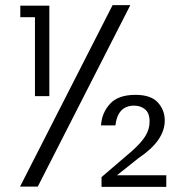

<svg xmlns="http://www.w3.org/2000/svg" viewBox="-20 -726 717 747"><path d="M127 0H58L418 -706H487ZM172 -352H116V-659H59V-704H172ZM627 1H375V-37L494 -139Q529 -170 545.5 -196.5Q562 -223 562 -253Q562 -286 544.5 -300.5Q527 -315 502 -315Q438 -315 429 -238H373Q376 -287 408 -322Q440 -357 507 -357Q567 -357 594 -327.5Q621 -298 621 -257Q621 -179 519 -111L435 -44H627Z"/></svg>

Font: Ulagadi Sans Light
Style: Regular
Weight: 300
Designer: Ninad Kale (Devanagari), Jonny Pinhorn (Latin)
Foundry: Indian Type Foundry
Version: Version 3.01;March 29, 2020;FontCreator 12.0.0.2522 64-bit; 